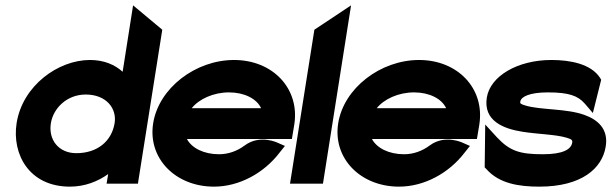

<svg xmlns="http://www.w3.org/2000/svg" viewBox="-20 -686 2284 717"><path d="M42 -226C24 -110 89 11 241 11C296 11 345 -8 384 -36L378 0H495L586 -575L477 -666L438 -418C409 -444 369 -462 316 -462C197 -462 64 -366 42 -226ZM170 -226C179 -282 230 -333 300 -333C377 -333 417 -281 408 -226C397 -159 344 -114 265 -114C199 -114 160 -164 170 -226Z M552 -226C531 -95 635 11 779 11C874 11 966 -40 1024 -116L1044 -141L1019 -152C1019 -152 952 -186 894 -143C866 -122 833 -110 798 -110C741 -110 696 -133 678 -167H1070L1079 -221C1100 -355 999 -462 854 -462C710 -462 573 -357 552 -226ZM696 -282C723 -316 777 -341 835 -341C893 -341 939 -317 955 -282Z M1063 0H1186L1291 -666L1154 -575Z M1243 -226C1222 -95 1326 11 1470 11C1565 11 1657 -40 1715 -116L1735 -141L1710 -152C1710 -152 1643 -186 1585 -143C1557 -122 1524 -110 1489 -110C1432 -110 1387 -133 1369 -167H1761L1770 -221C1791 -355 1690 -462 1545 -462C1401 -462 1264 -357 1243 -226ZM1387 -282C1414 -316 1468 -341 1526 -341C1584 -341 1630 -317 1646 -282Z M1798 -322C1784 -234 1861 -205 1931 -194C1987 -185 2055 -184 2095 -172C2115 -166 2118 -163 2117 -154C2113 -127 2080 -110 2007 -110C1921 -110 1884 -122 1836 -173L1792 -221L1790 -61L1796 -55C1844 0 1919 11 1994 11C2152 11 2229 -57 2242 -139C2253 -206 2210 -240 2162 -257C2096 -281 1997 -275 1942 -292C1922 -298 1922 -300 1923 -307C1926 -325 1958 -341 2026 -341C2105 -341 2138 -328 2163 -300L2194 -264L2225 -388L2221 -395C2187 -448 2108 -462 2039 -462C1913 -462 1811 -402 1798 -322Z"/></svg>

Font: Charger Pro
Style: UltraObl
Weight: 900
Designer: Jasper
Foundry: Cannot Into Space Fonts
Version: Version 1.09